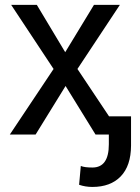

<svg xmlns="http://www.w3.org/2000/svg" viewBox="-20 -548 571 782"><path d="M245.6 -335.4 362.8 -528.3H468.3L295.4 -267.1L473.6 0H369.1L247.1 -197.8L125 0H20L198.2 -267.1L25.4 -528.3H129.9ZM513.7 -74.2V45.4Q513.2 127.4 471.7 170.4Q430.2 213.4 356.4 213.4Q327.6 213.4 302.2 204.6L309.1 127.9Q323.7 134.3 356.4 134.3Q423.3 134.3 423.3 39.6V-74.2Z"/></svg>

Font: Roboto-ThirdPerson-AD3FC
Style: ThirdPerson-AD3FC
Weight: 400
Designer: Google
Version: Version 2.137; 2017